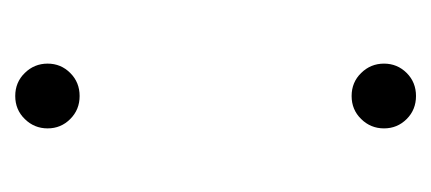

<svg xmlns="http://www.w3.org/2000/svg" viewBox="-177 -382 566 252"><g transform="rotate(-90 106.0 -256.0)"><path d="M106 -519Q124 -519 136.2 -506.5Q148.5 -494 148.5 -476.5Q148.5 -459 136.2 -446.8Q124 -434.5 106 -434.5Q88 -434.5 75.8 -446.8Q63.5 -459 63.5 -476.5Q63.5 -494 75.8 -506.5Q88 -519 106 -519ZM106 -77.5Q124 -77.5 136.2 -65Q148.5 -52.5 148.5 -35Q148.5 -17.5 136.2 -5.2Q124 7 106 7Q88 7 75.8 -5.2Q63.5 -17.5 63.5 -35Q63.5 -52.5 75.8 -65Q88 -77.5 106 -77.5Z"/></g></svg>

Font: Newsreader 72pt ExtraLight
Style: Regular
Weight: 275
Designer: Hugues Gentile
Foundry: Production Type
Version: Version 1.003; ttfautohint (v1.8.3)